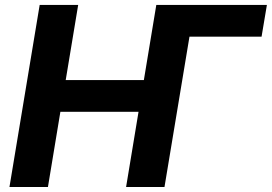

<svg xmlns="http://www.w3.org/2000/svg" viewBox="-20 -747 1086 767"><path d="M1046.2 -727.3 1024.9 -600.5H736.9L637.1 0H483.7L533.4 -300.4H221.2L171.5 0H17.8L138.5 -727.3H292.3L242.5 -427.2H554.7L604.4 -727.3Z"/></svg>

Font: Inter UI
Style: Bold Italic
Weight: 700
Italic angle: 9.39999°
Designer: Rasmus Andersson
Foundry: rsms
Version: 3.2;8d6f07862